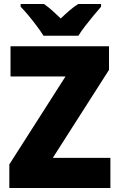

<svg xmlns="http://www.w3.org/2000/svg" viewBox="-20 -947 600 967"><path d="M536 0H27V-119L310 -562H33V-714H529V-595L246 -152H536ZM199 -767Q186 -788 165.5 -815.5Q145 -843 123 -869.5Q101 -896 84 -913V-927H201Q223 -912 242.5 -894.5Q262 -877 286 -854Q310 -877 331 -895Q352 -913 374 -927H489V-913Q473 -895 451.5 -869Q430 -843 409 -816Q388 -789 375 -767Z"/></svg>

Font: Noto Sans Myanmar SemiCondensed Black
Style: Regular
Weight: 900
Width: 4
Designer: Monotype Design Team
Foundry: Monotype Imaging Inc.
Version: Version 2.107; ttfautohint (v1.8.4.7-5d5b)